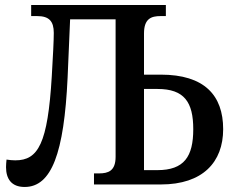

<svg xmlns="http://www.w3.org/2000/svg" viewBox="-20 -734 938 764"><path d="M78 10C185 10 235 -124 249 -425L259 -657H440V-110C440 -54 411 -44 374 -44H354V0H620C787 0 868 -89 868 -220C868 -355 793 -437 620 -437H553V-601C553 -660 582 -670 619 -670H640V-714H104V-670H128C176 -670 194 -649 194 -603C194 -573 191 -514 186 -430C170 -162 132 -96 41 -96C30 -96 19 -97 6 -99C5 -89 4 -79 4 -69C4 -23 25 10 78 10ZM553 -57V-380H607C713 -380 749 -328 749 -220C749 -111 713 -57 606 -57Z"/></svg>

Font: Noto Serif SemiCondensed Medium
Style: Regular
Weight: 500
Width: 4
Designer: Monotype Design Team
Foundry: Monotype Imaging Inc.
Version: Version 2.014